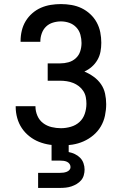

<svg xmlns="http://www.w3.org/2000/svg" viewBox="-20 -702 590 942"><path d="M279 12Q251 12 224 8Q197 4 171.5 -6Q146 -16 124 -33.5Q102 -51 87 -73.5Q72 -96 64.5 -123Q57 -150 57 -177V-181H154V-179Q154 -156 163.5 -134Q173 -112 191.5 -98Q210 -84 233 -78.5Q256 -73 279 -73Q303 -73 327.5 -80Q352 -87 370 -103.5Q388 -120 396 -144Q404 -168 404 -193Q404 -209 401 -225Q398 -241 389 -255Q380 -269 367 -279Q354 -289 339 -295Q324 -301 307.5 -303.5Q291 -306 275 -306H214V-391H275Q296 -391 316 -396.5Q336 -402 351.5 -416Q367 -430 373.5 -450Q380 -470 380 -491Q380 -511 374.5 -531.5Q369 -552 354.5 -567.5Q340 -583 320 -590Q300 -597 279 -597Q259 -597 239.5 -591Q220 -585 206 -571.5Q192 -558 185 -538.5Q178 -519 178 -500V-497H81V-502Q81 -527 87 -552Q93 -577 106 -598.5Q119 -620 138.5 -637Q158 -654 181 -664Q204 -674 229 -678Q254 -682 279 -682Q305 -682 331 -677.5Q357 -673 380 -662Q403 -651 422.5 -633Q442 -615 454.5 -592Q467 -569 472 -543.5Q477 -518 477 -492Q477 -470 473 -448.5Q469 -427 458 -408Q447 -389 430.5 -374.5Q414 -360 394 -351Q418 -341 439.5 -325.5Q461 -310 475.5 -289Q490 -268 495.5 -242.5Q501 -217 501 -191Q501 -163 495 -134.5Q489 -106 474.5 -81.5Q460 -57 438 -38.5Q416 -20 390 -8.5Q364 3 335.5 7.5Q307 12 279 12ZM167 220V146H275Q283 146 291 145Q299 144 307 141Q315 138 320.5 132Q326 126 326 118Q326 109 321 102Q316 95 308 91.5Q300 88 291.5 87Q283 86 275 86H233V-73H317V44Q333 47 347.5 54Q362 61 373 72Q384 83 389.5 98.5Q395 114 395 130Q395 144 391 158Q387 172 378 182.5Q369 193 356.5 200.5Q344 208 330.5 212.5Q317 217 303 218.5Q289 220 275 220Z"/></svg>

Font: Lode Dark Term
Style: Bold
Weight: 700
Monospace: yes
Designer: Belleve Invis
Foundry: Belleve Invis
Version: Version 29.2.0